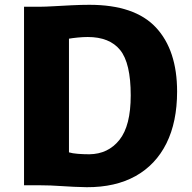

<svg xmlns="http://www.w3.org/2000/svg" viewBox="-20 -771 798 799"><path d="M80 0V-743H149Q167.5 -743 202.2 -745Q237 -747 277.2 -749Q317.5 -751 352 -751Q541 -751 629 -656.5Q717 -562 717 -390Q717 -263.5 672.5 -174.2Q628 -85 544 -38.2Q460 8.5 341 8Q286.5 7 237.8 3.5Q189 0 146 0ZM267 -137Q281.5 -132.5 304.5 -130.8Q327.5 -129 352 -129Q430 -130 477 -188.8Q524 -247.5 524 -374Q524 -508.5 480 -562.8Q436 -617 345 -617Q326.5 -617 303.5 -614.8Q280.5 -612.5 267 -610Z"/></svg>

Font: Merriweather Sans ExtraBold
Style: Regular
Weight: 800
Designer: Eben Sorkin
Foundry: Eben Sorkin
Version: Version 2.001; ttfautohint (v1.8.3)